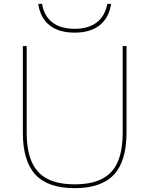

<svg xmlns="http://www.w3.org/2000/svg" viewBox="-20 -970 778 1000"><path d="M369 10Q230 10 164.5 -60.5Q99 -131 99 -280V-730H119V-280Q119 -186 145.5 -126.5Q172 -67 227 -38.5Q282 -10 369 -10Q456 -10 511.5 -38.5Q567 -67 593 -126.5Q619 -186 619 -280V-730H639V-280Q639 -131 573.5 -60.5Q508 10 369 10ZM369 -800Q287 -800 238.5 -838Q190 -876 179 -950H199Q210 -886 253 -853Q296 -820 369 -820Q440 -820 483.5 -853Q527 -886 539 -950H559Q547 -876 498.5 -838Q450 -800 369 -800Z"/></svg>

Font: M PLUS 2 Thin
Style: Regular
Weight: 100
Designer: Coji Morishita
Foundry: UNDERFOREST DESIGN
Version: Version 1.001